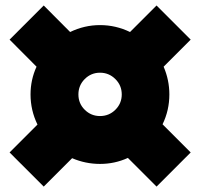

<svg xmlns="http://www.w3.org/2000/svg" viewBox="-20 -669 733 703"><path d="M15.1 -110.8 117.2 -212.9Q91.8 -265.1 91.8 -323.2Q91.8 -377 113.8 -424.8L15.1 -523.9L140.1 -648.9L236.8 -551.8Q289.1 -577.1 346.2 -577.1Q403.8 -577.1 456.1 -551.8L553.2 -648.9L678.2 -523.9L579.1 -424.8Q600.1 -376 600.1 -323.2Q600.1 -265.1 575.2 -213.9L678.2 -110.8L553.2 14.2L448.2 -90.8Q400.4 -68.8 346.2 -68.8Q293 -68.8 244.1 -89.8L140.1 14.2ZM346.2 -244.1Q379.4 -244.1 402.6 -267.3Q425.8 -290.5 425.8 -323.2Q425.8 -356.4 402.3 -379.6Q378.9 -402.8 346.2 -402.8Q313.5 -402.8 290.3 -379.6Q267.1 -356.4 267.1 -323.2Q267.1 -290 290.3 -267.1Q313.5 -244.1 346.2 -244.1Z"/></svg>

Font: Trueno Black
Style: Regular
Weight: 900
Designer: Julieta Ulanovsky
Foundry: Julieta Ulanovsky
Version: Version 3.001b | FøM Fix